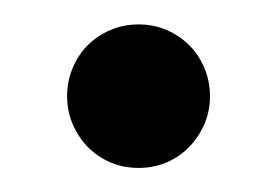

<svg xmlns="http://www.w3.org/2000/svg" viewBox="-20 -419 228 158"><path d="M152.8 -339.8Q152.8 -327.6 148.2 -316.9Q143.6 -306.2 135.7 -298.1Q127.9 -290 117.2 -285.4Q106.4 -280.8 94.2 -280.8Q81.5 -280.8 70.8 -285.4Q60.1 -290 52.2 -298.1Q44.4 -306.2 39.8 -316.9Q35.2 -327.6 35.2 -339.8Q35.2 -352.1 39.8 -363Q44.4 -374 52.2 -381.8Q60.1 -389.6 70.8 -394.3Q81.5 -398.9 94.2 -398.9Q106.4 -398.9 117.2 -394.3Q127.9 -389.6 135.7 -381.8Q143.6 -374 148.2 -363Q152.8 -352.1 152.8 -339.8Z"/></svg>

Font: Charis SIL Cyr
Style: Bold
Weight: 700
Foundry: SIL International
Version: Version 5.000